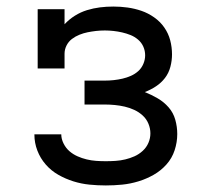

<svg xmlns="http://www.w3.org/2000/svg" viewBox="-20 -558 640 586"><path d="M303 8Q278 8 253 5.5Q228 3 204 -4.5Q180 -12 158 -24.5Q136 -37 119.5 -56Q103 -75 94 -98.5Q85 -122 85 -147Q85 -148 85 -148Q85 -148 85 -148H167Q167 -134 174 -120Q181 -106 192 -96.5Q203 -87 216.5 -81Q230 -75 244.5 -71.5Q259 -68 273.5 -67Q288 -66 303 -66Q318 -66 333 -67Q348 -68 362.5 -71.5Q377 -75 390.5 -81Q404 -87 415.5 -97.5Q427 -108 433 -122Q439 -136 439 -151Q439 -166 433 -180.5Q427 -195 415.5 -205.5Q404 -216 390 -222.5Q376 -229 361 -232.5Q346 -236 330.5 -237.5Q315 -239 300 -239H238V-312H300Q314 -312 327.5 -313.5Q341 -315 354 -318Q367 -321 379.5 -326.5Q392 -332 402 -341Q412 -350 417.5 -363Q423 -376 423 -389Q423 -403 417.5 -415.5Q412 -428 401.5 -437Q391 -446 378.5 -451Q366 -456 353 -459Q340 -462 326.5 -463.5Q313 -465 300 -465Q286 -465 273 -463.5Q260 -462 247.5 -459.5Q235 -457 222.5 -452Q210 -447 199.5 -439Q189 -431 183 -419Q177 -407 177 -394V-349H95V-530H177V-484Q191 -499 208.5 -510Q226 -521 245.5 -527Q265 -533 285 -535.5Q305 -538 326 -538Q326 -538 326 -538Q326 -538 326 -538Q326 -538 326 -538Q326 -538 326 -538Q348 -538 369.5 -535Q391 -532 411.5 -525Q432 -518 450.5 -505Q469 -492 481.5 -474Q494 -456 499.5 -435Q505 -414 505 -392Q505 -373 500 -354Q495 -335 483.5 -320Q472 -305 456 -294.5Q440 -284 422 -277Q442 -269 461 -258Q480 -247 494.5 -230.5Q509 -214 515 -192.5Q521 -171 521 -149Q521 -124 513 -99.5Q505 -75 488 -56Q471 -37 449 -24.5Q427 -12 402.5 -4.5Q378 3 353 5.5Q328 8 303 8Z"/></svg>

Font: Iosevka Curly Slab Extended
Style: Regular
Weight: 400
Width: 7
Monospace: yes
Designer: Belleve Invis
Foundry: Belleve Invis
Version: Version 11.1.0; ttfautohint (v1.8.3)